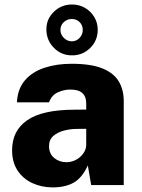

<svg xmlns="http://www.w3.org/2000/svg" viewBox="-20 -804 618 834"><path d="M209 10Q160.5 10 120.2 -8.8Q80 -27.5 56.2 -63.5Q32.5 -99.5 32.5 -151.5Q32.5 -236 97.8 -281.5Q163 -327 302 -327.5L354.5 -328V-354.5Q354.5 -385 337.2 -400.2Q320 -415.5 283 -415Q257.5 -414.5 231 -402.8Q204.5 -391 193 -359.5H53.5Q56.5 -418 88.2 -455Q120 -492 172.8 -509.5Q225.5 -527 291 -527Q375.5 -527 425 -506.8Q474.5 -486.5 496 -450.2Q517.5 -414 517.5 -365V0H376L361.5 -85.5Q336.5 -31 299.8 -10.5Q263 10 209 10ZM268 -99.5Q285 -99.5 300.5 -105.5Q316 -111.5 328 -122.2Q340 -133 347 -146Q354 -159 354.5 -174V-244.5L312.5 -244Q286.5 -244 258.8 -237Q231 -230 212 -213.8Q193 -197.5 193 -169Q193 -136.5 215.2 -118Q237.5 -99.5 268 -99.5ZM404.5 -675Q404.5 -628 372 -595.8Q339.5 -563.5 293 -563.5Q246 -563.5 213.8 -596.5Q181.5 -629.5 181.5 -677Q181.5 -721.5 214.2 -753Q247 -784.5 293 -784.5Q324 -784.5 349.2 -769.8Q374.5 -755 389.5 -730Q404.5 -705 404.5 -675ZM339.5 -674Q339.5 -694.5 325.8 -708Q312 -721.5 292 -721.5Q272 -721.5 257.2 -708Q242.5 -694.5 242.5 -674Q242.5 -654.5 257.2 -639.5Q272 -624.5 292 -624.5Q312 -624.5 325.8 -639.5Q339.5 -654.5 339.5 -674Z"/></svg>

Font: Public Sans ExtraBold
Style: Regular
Weight: 800
Designer: The Public Sans Project Authors: Dan O. Williams and USWDS (Libre Franklin designed by Pablo Impallari and Rodrigo Fuenz
Version: Version 1.007